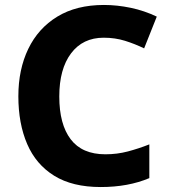

<svg xmlns="http://www.w3.org/2000/svg" viewBox="-20 -744 683 774"><path d="M398 -592Q314 -592 266.5 -529Q219 -466 219 -355Q219 -243 265 -182.5Q311 -122 405 -122Q452 -122 495.5 -133.5Q539 -145 582 -162V-26Q497 10 386 10Q272 10 198.5 -35.5Q125 -81 89.5 -163.5Q54 -246 54 -356Q54 -464 94 -547Q134 -630 211 -677Q288 -724 399 -724Q452 -724 507 -712.5Q562 -701 612 -677L561 -549Q524 -567 484 -579.5Q444 -592 398 -592Z"/></svg>

Font: Noto Sans Oriya
Style: Bold
Weight: 700
Designer: Amélie Bonet and Sol Matas
Foundry: Google LLC
Version: Version 2.006; ttfautohint (v1.8.4.7-5d5b)